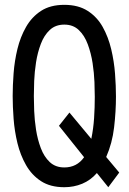

<svg xmlns="http://www.w3.org/2000/svg" viewBox="-20 -783 540 806"><path d="M250 2.9Q191.4 2.9 152.3 -22.5Q113.3 -47.9 89.4 -89.8Q65.4 -131.8 53.2 -182.1Q41 -232.4 37.1 -284.2Q33.2 -335.9 33.2 -379.9Q33.2 -423.8 37.1 -475.6Q41 -527.3 53.2 -577.6Q65.4 -627.9 89.4 -669.9Q113.3 -711.9 152.3 -737.3Q191.4 -762.7 250 -762.7Q308.6 -762.7 348.1 -737.3Q387.7 -711.9 411.1 -669.9Q434.6 -627.9 446.8 -576.7Q459 -525.4 462.9 -473.6Q466.8 -421.9 466.8 -377.9Q466.8 -315.4 459 -248.5Q451.2 -181.6 425.8 -124L480.5 -58.6L434.6 2.9L386.7 -56.6Q360.4 -26.4 325.2 -11.7Q290 2.9 250 2.9ZM250 -80.1Q302.7 -80.1 333 -123L227.5 -254.9L271.5 -310.5L363.3 -200.2Q372.1 -243.2 375 -287.6Q377.9 -332 377.9 -376Q377.9 -400.4 376.5 -438.5Q375 -476.6 368.7 -518.1Q362.3 -559.6 348.6 -596.7Q335 -633.8 311 -656.7Q287.1 -679.7 250 -679.7Q212.9 -679.7 189 -657.2Q165 -634.8 151.4 -598.6Q137.7 -562.5 131.3 -521.5Q125 -480.5 123.5 -442.9Q122.1 -405.3 122.1 -379.9Q122.1 -355.5 123.5 -317.4Q125 -279.3 131.3 -238.3Q137.7 -197.3 151.4 -161.1Q165 -125 189 -102.5Q212.9 -80.1 250 -80.1Z"/></svg>

Font: Kosugi
Style: Regular
Weight: 400
Version: Version 4.002